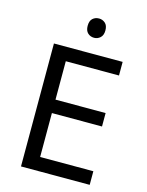

<svg xmlns="http://www.w3.org/2000/svg" viewBox="-133 -996 823 1077"><g transform="rotate(15 278.0 -457.5)"><path d="M496 0H97V-714H496V-635H187V-412H478V-334H187V-79H496ZM306 -915Q326 -915 341.5 -901.5Q357 -888 357 -859Q357 -831 341.5 -817Q326 -803 306 -803Q284 -803 269 -817Q254 -831 254 -859Q254 -888 269 -901.5Q284 -915 306 -915Z"/></g></svg>

Font: Noto Sans Phoenician
Style: Regular
Weight: 400
Designer: Monotype Design Team
Foundry: Monotype Imaging Inc.
Version: Version 2.001; ttfautohint (v1.8.4.7-5d5b)